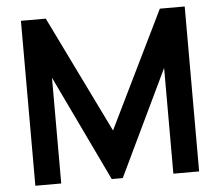

<svg xmlns="http://www.w3.org/2000/svg" viewBox="-51 -778 958 835"><g transform="rotate(-5 427.5 -360.0)"><path d="M70 0H183V-461.5L403.5 0H451.5L672.5 -461.5V0H785V-720H676.5L427.5 -210L178.5 -720H70Z"/></g></svg>

Font: Eudonet
Style: Bold
Weight: 700
Designer: Mikhail Sharanda
Foundry: Mikhail Sharanda
Version: Version 4.503;Glyphs 3.1.2 (3151)